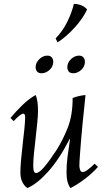

<svg xmlns="http://www.w3.org/2000/svg" viewBox="-20 -935 537 970"><path d="M118 15Q83 -11 83 -64Q83 -90 86.5 -129Q90 -168 95 -210Q100 -252 103.5 -287Q107 -322 107 -341Q107 -361 98 -361Q84 -361 49 -323L33 -339Q59 -371 92.5 -403.5Q126 -436 160 -455Q166 -442 169 -421.5Q172 -401 172 -376Q172 -354 168.5 -316.5Q165 -279 160 -237.5Q155 -196 151.5 -159Q148 -122 148 -99Q148 -78 151.5 -69.5Q155 -61 162 -61Q178 -61 204.5 -92.5Q231 -124 265 -176Q297 -226 322 -289Q347 -352 347 -440Q379 -452 412 -455Q410 -434 406 -396.5Q402 -359 397.5 -314Q393 -269 389.5 -225.5Q386 -182 383.5 -148Q381 -114 381 -99Q381 -88 384.5 -77Q388 -66 398 -66Q408 -66 423.5 -77.5Q439 -89 458 -108L475 -92Q447 -60 408 -30.5Q369 -1 336 15Q316 -11 316 -64Q316 -103 321 -142Q326 -181 334 -233H332Q278 -128 221.5 -66Q165 -4 118 15ZM350 -565Q334 -565 327 -574Q320 -583 320 -596Q320 -618 338.5 -636Q357 -654 379 -654Q394 -654 401.5 -645Q409 -636 409 -623Q409 -599 390.5 -582Q372 -565 350 -565ZM190 -565Q174 -565 167 -574Q160 -583 160 -596Q160 -618 178.5 -636Q197 -654 219 -654Q234 -654 241.5 -645Q249 -636 249 -623Q249 -599 230.5 -582Q212 -565 190 -565ZM353 -915Q370 -916 389.5 -908.5Q409 -901 420 -887Q399 -842 357.5 -796Q316 -750 271 -721L261 -741Q297 -778 320 -825Q343 -872 353 -915Z"/></svg>

Font: Bona Nova SC
Style: Italic
Weight: 400
Italic angle: -4°
Designer: Mateusz Machalski
Foundry: Capitalics
Version: Version 4.001; ttfautohint (v1.8.4.7-5d5b)